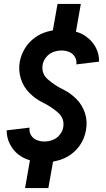

<svg xmlns="http://www.w3.org/2000/svg" viewBox="-20 -858 540 981"><path d="M108 103 133 -39Q98 -49 72 -70Q46 -91 30 -123Q14 -155 14 -192L131 -206Q128 -185 138.5 -167.5Q149 -150 167.5 -142.5Q186 -135 206 -135Q227 -135 248 -142.5Q269 -150 284 -168Q299 -186 303 -207Q311 -253 275.5 -283.5Q240 -314 201.5 -332.5Q163 -351 132 -381.5Q101 -412 87 -454.5Q73 -497 81 -543Q88 -579 107.5 -611Q127 -643 158 -665.5Q189 -688 224 -697Q237 -700 250 -703L274 -838H393L368 -696Q402 -687 428 -665Q455 -644 471 -612Q487 -580 486 -543L370 -529Q373 -550 362.5 -567.5Q352 -585 333.5 -592.5Q315 -600 294 -600Q274 -600 253 -592.5Q232 -585 217 -567Q202 -549 198 -528Q190 -482 225.5 -451.5Q261 -421 299.5 -402.5Q338 -384 369 -353.5Q400 -323 414 -280.5Q428 -238 419 -192Q413 -156 393.5 -124Q374 -92 343 -69.5Q312 -47 276 -38Q263 -35 251 -32L227 103Z"/></svg>

Font: Iosevka SS08
Style: Bold Italic
Weight: 700
Italic angle: -10°
Monospace: yes
Designer: Belleve Invis
Foundry: Belleve Invis
Version: 2.1.0; ttfautohint (v1.8.2)